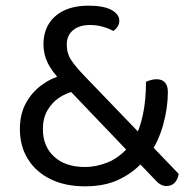

<svg xmlns="http://www.w3.org/2000/svg" viewBox="-20 -641 677 676"><path d="M509 -102 480 -68Q446 -31 397 -8Q348 15 279 15Q210 15 158.5 -10Q107 -35 78.5 -80.5Q50 -126 50 -187Q50 -238 70.5 -276.5Q91 -315 126 -341Q161 -367 204 -378L239 -319Q212 -313 187.5 -296.5Q163 -280 147 -252.5Q131 -225 131 -186Q131 -126 170.5 -89.5Q210 -53 280 -53Q318 -53 358.5 -69Q399 -85 433 -124L455 -156Q473 -189 483.5 -239Q494 -289 494 -353Q503 -357 512.5 -359.5Q522 -362 531 -362Q551 -362 561 -350.5Q571 -339 571 -317Q571 -261 554.5 -202Q538 -143 509 -102ZM565 14Q545 14 525 -9L219 -329L194 -357Q163 -389 148 -419.5Q133 -450 133 -485Q133 -526 151.5 -556.5Q170 -587 205.5 -604Q241 -621 292 -621Q345 -621 372.5 -606Q400 -591 400 -568Q400 -556 393.5 -546.5Q387 -537 379 -532Q363 -541 341.5 -547Q320 -553 297 -553Q259 -553 237 -534.5Q215 -516 215 -484Q215 -453 231 -429Q247 -405 277 -374L609 -29Q606 -9 595 2.5Q584 14 565 14Z"/></svg>

Font: Baloo Bhaijaan 2
Style: Regular
Weight: 400
Designer: Sanskriti Dholi, Noopur Datye and Ek Type
Foundry: Ek Type
Version: Version 1.701